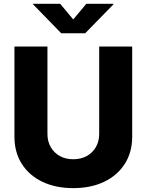

<svg xmlns="http://www.w3.org/2000/svg" viewBox="-20 -970 763 1000"><path d="M361.3 9.8Q269.5 9.8 200.4 -23.4Q131.3 -56.6 93.3 -116.9Q55.2 -177.2 55.2 -257.8V-727.5H227.1V-272.5Q227.1 -233.9 244.1 -204.1Q261.2 -174.3 291.3 -157.5Q321.3 -140.6 361.3 -140.6Q401.9 -140.6 432.1 -157.5Q462.4 -174.3 479.5 -204.1Q496.6 -233.9 496.6 -272.5V-727.5H668.5V-257.8Q668.5 -177.2 630.1 -116.9Q591.8 -56.6 522.7 -23.4Q453.6 9.8 361.3 9.8ZM293.5 -950.2 361.3 -868.7 429.7 -950.2H570.8V-947.3L423.8 -796.9H298.8L152.3 -947.3V-950.2Z"/></svg>

Font: Inter 17pt ExtraBold
Style: Regular
Weight: 800
Version: Version 4.001;git-66647c0bb